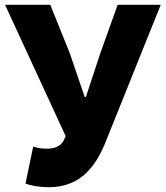

<svg xmlns="http://www.w3.org/2000/svg" viewBox="-20 -764 688 798"><path d="M184 14C303 14 373 -58 419 -174L648 -744H469L397 -543L337 -361H332L270 -543L189 -744H1L253 -198L243 -177C230 -155 205 -146 175 -146C143 -146 131 -151 118 -155L86 -1C108 7 139 14 184 14Z"/></svg>

Font: Noto Sans Korean Black
Style: Bold
Weight: 900
Designer: Ryoko NISHIZUKA (kana & ideographs); Paul D. Hunt (Latin, Greek & Cyrillic); Wenlong ZHANG (bopomofo); Sandoll Communica
Foundry: Adobe Systems Incorporated
Version: Version 1.000;PS 1;hotconv 1.0.78;makeotf.lib2.5.61930